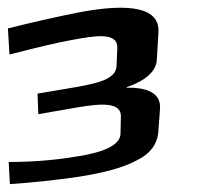

<svg xmlns="http://www.w3.org/2000/svg" viewBox="-107 -660 505 486"><path d="M199 -364 198 -320C196 -294 160 -275 88 -264C29 -254 -29 -250 -85 -250L-82 -194C-23 -198 33 -204 88 -212C155 -222 206 -236 239 -254C274 -271 292 -296 294 -329L298 -384C301 -420 273 -439 214 -438L213 -439C262 -456 288 -479 290 -509L294 -578C298 -638 229 -655 89 -628C35 -617 -24 -604 -87 -588L-83 -522C-13 -540 41 -553 76 -559C135 -570 191 -579 190 -539L188 -493C187 -459 137 -449 88 -440L-12 -423L-10 -371L88 -388C147 -398 201 -403 199 -364Z"/></svg>

Font: Gamestation Warped
Style: Regular
Weight: 400
Designer: Jonas Hecksher
Foundry: Jonas Hecksher, Playtypeª, e-types AS
Version: Version 1.003